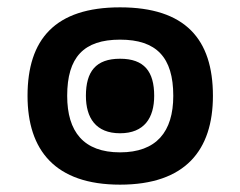

<svg xmlns="http://www.w3.org/2000/svg" viewBox="-20 -489 655 523"><path d="M307 14C485 14 560 -80 560 -228C560 -382 485 -469 307 -469C130 -469 55 -382 55 -228C55 -80 130 14 307 14ZM307 -74C208 -74 163 -130 163 -228C163 -333 208 -381 307 -381C406 -381 452 -333 452 -228C452 -130 406 -74 307 -74ZM307 -126C373 -126 400 -168 400 -228C400 -294 373 -329 307 -329C241 -329 214 -294 214 -228C214 -168 241 -126 307 -126Z"/></svg>

Font: Noto Sans Thai SemCond ExtBd
Style: Regular
Weight: 800
Width: 4
Designer: Monotype Design Team
Foundry: Monotype Imaging Inc.
Version: Version 2.002